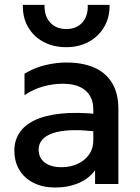

<svg xmlns="http://www.w3.org/2000/svg" viewBox="-20 -780 592 814"><path d="M213.9 15Q162.3 15 123.3 -4.2Q84.3 -23.4 62.6 -58.7Q40.9 -93.9 40.9 -142.1Q40.9 -182.7 61.4 -215.2Q82 -247.8 125.2 -269.3Q168.5 -290.8 236.6 -298.2Q304.7 -305.7 399.8 -295.9L402 -220Q333.9 -229.7 285 -228Q236 -226.3 204.8 -215.7Q173.6 -205.1 158.7 -187.3Q143.8 -169.5 143.8 -146.4Q143.8 -110.6 169.6 -90.9Q195.5 -71.2 240.4 -71.2Q278.8 -71.2 309.3 -85.3Q339.8 -99.4 357.7 -124.9Q375.6 -150.4 375.6 -184.8V-316.4Q375.6 -349.4 361.4 -373.8Q347.2 -398.2 318.6 -411.6Q289.9 -425 246.2 -425Q205.6 -425 163.8 -413.6Q121.9 -402.2 83.9 -376.5V-467.5Q127 -493.5 173 -504.2Q219.1 -515 261.6 -515Q330.5 -515 379.8 -493.3Q429.1 -471.6 455.5 -427.7Q481.9 -383.8 481.9 -317.5V0H383.1V-58.5Q357.9 -22.9 313.5 -4Q269.2 15 213.9 15ZM261 -580Q205.2 -580 163.2 -603.1Q121.2 -626.1 98.3 -666.6Q75.4 -707 77 -759.5H168.9Q167.1 -713.4 192.3 -685.1Q217.5 -656.9 261 -656.9Q304.5 -656.9 329.4 -685.1Q354.3 -713.4 351.9 -759.5H444.4Q445.7 -707.7 422.4 -667.1Q399.1 -626.5 357.2 -603.2Q315.2 -580 261 -580Z"/></svg>

Font: Geologica-Sharp
Style: Regular
Weight: 100
Designer: Sindre Bremnes, Frode Helland
Foundry: Monokrom Skriftforlag AS
Version: Version 1.010;gftools[0.9.28]